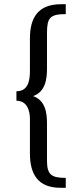

<svg xmlns="http://www.w3.org/2000/svg" viewBox="-20 -756 389 911"><path d="M267 135H292V88C227 88 203 75 203 8V-170C203 -224 194 -280 137 -300C194 -320 203 -377 203 -431V-601C203 -672 218 -689 292 -689V-736H270C162 -736 122 -674 122 -573V-420C122 -376 115 -323 58 -323V-278C107 -278 122 -234 122 -192V-28C122 73 162 135 267 135Z"/></svg>

Font: Rosario
Style: Regular
Weight: 400
Designer: Hector Gatti
Foundry: Omnibus Type
Version: Version 1.100